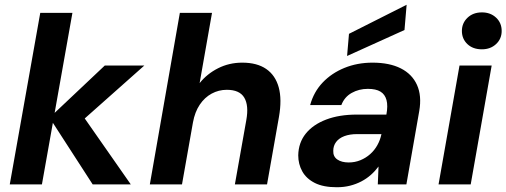

<svg xmlns="http://www.w3.org/2000/svg" viewBox="-20 -774 2126 806"><path d="M369 0 188 -280 420 -499H586L300 -245L309 -315L529 0ZM21 0 149 -720H284L156 0Z M609 0 735 -720H870L818 -425Q849 -464 895.5 -487.5Q942 -511 997 -511Q1059 -511 1097.5 -484.5Q1136 -458 1150 -407.5Q1164 -357 1151 -283L1101 0H966L1014 -270Q1025 -331 1005.5 -364Q986 -397 932 -397Q898 -397 868.5 -381Q839 -365 818.5 -334.5Q798 -304 790 -260L744 0Z M1394 12Q1337 12 1301.5 -6Q1266 -24 1249 -54.5Q1232 -85 1232 -122Q1233 -175 1263.5 -213Q1294 -251 1349 -272Q1404 -293 1478 -293H1602Q1609 -330 1602.5 -354Q1596 -378 1577 -389.5Q1558 -401 1524 -401Q1487 -401 1456.5 -384Q1426 -367 1413 -333H1282Q1297 -388 1334.5 -427.5Q1372 -467 1426 -489Q1480 -511 1544 -511Q1615 -511 1662.5 -487Q1710 -463 1730.5 -417.5Q1751 -372 1740 -308L1686 0H1566L1569 -75Q1555 -56 1537 -40Q1519 -24 1497 -12.5Q1475 -1 1449.5 5.5Q1424 12 1394 12ZM1444 -92Q1470 -92 1493 -101.5Q1516 -111 1534 -127Q1552 -143 1564 -164.5Q1576 -186 1581 -210L1582 -211H1479Q1448 -211 1425.5 -202.5Q1403 -194 1391 -178Q1379 -162 1379 -141Q1378 -117 1396 -104.5Q1414 -92 1444 -92ZM1437 -539 1445 -632 1687 -754 1678 -648Z M1821 0 1909 -499H2044L1956 0ZM2003 -567Q1965 -567 1942 -589Q1919 -611 1919 -644Q1919 -677 1942.5 -699.5Q1966 -722 2003 -722Q2039 -722 2062.5 -700Q2086 -678 2086 -644Q2086 -611 2062.5 -589Q2039 -567 2003 -567Z"/></svg>

Font: DM Sans 20pt
Style: Bold Italic
Weight: 700
Italic angle: -10°
Version: Version 4.004;gftools[0.9.30]